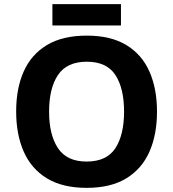

<svg xmlns="http://www.w3.org/2000/svg" viewBox="-20 -897 836 927"><path d="M738 -358Q738 -247 701.5 -164.5Q665 -82 590 -36Q515 10 398 10Q282 10 206.5 -36Q131 -82 94.5 -165Q58 -248 58 -359Q58 -470 94.5 -552Q131 -634 206.5 -679.5Q282 -725 399 -725Q515 -725 590 -679.5Q665 -634 701.5 -551.5Q738 -469 738 -358ZM217 -358Q217 -246 260 -181.5Q303 -117 398 -117Q495 -117 537 -181.5Q579 -246 579 -358Q579 -471 537 -535Q495 -599 399 -599Q303 -599 260 -535Q217 -471 217 -358ZM564 -877V-774H233V-877Z"/></svg>

Font: Noto IKEA Latin
Style: Bold
Weight: 700
Designer: Monotype Design Team
Foundry: Monotype Imaging Inc.
Version: Version 1.0